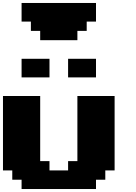

<svg xmlns="http://www.w3.org/2000/svg" viewBox="-20 -1270 915 1290"><path d="M125 0H625V-62.5H687.5V-125H750V-625H500V-187.5H437.5V-125H312.5V-187.5H250V-625H0V-125H62.5V-62.5H125ZM437.5 -750H625V-875H437.5ZM125 -750H312.5V-875H125ZM250 -1000H500V-1062.5H562.5V-1125H625V-1250H125V-1125H187.5V-1062.5H250Z"/></svg>

Font: Faithful 32x
Style: Bold
Weight: 400
Foundry: Faithful Resource Pack
Version: Version 1.0; January 27, 2023